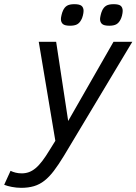

<svg xmlns="http://www.w3.org/2000/svg" viewBox="-110 -714 659 927"><path d="M-59.1 110.8Q-48.3 116.2 -34.4 119.6Q-20.5 123 -4.9 123Q13.2 123 29.5 117.2Q45.9 111.3 61.8 98.1Q77.6 85 94.2 63.2Q110.8 41.5 129.9 9.8L157.2 -34.2L77.1 -512.2H161.1L219.2 -129.9L438 -512.2H528.8L198.2 39.1Q172.4 81.5 150.1 110.8Q127.9 140.1 104.5 158.4Q81.1 176.8 54 184.8Q26.9 192.9 -7.8 192.9Q-19 192.9 -30.5 191.7Q-42 190.4 -52.7 188.5Q-63.5 186.5 -73 183.8Q-82.5 181.2 -89.8 178.2ZM293.5 -661.1Q293.5 -656.7 292.5 -650.6Q291.5 -644.5 290 -638.4Q288.6 -632.3 286.4 -627Q284.2 -621.6 282.2 -618.2Q273.9 -602.5 261.7 -596.2Q249.5 -589.8 228 -589.8Q202.6 -589.8 193.4 -598.4Q184.1 -606.9 184.1 -622.1Q184.1 -625 184.8 -630.1Q185.5 -635.3 187 -641.1Q188.5 -647 190.2 -652.8Q191.9 -658.7 194.3 -663.1Q201.2 -678.7 213.4 -686.3Q225.6 -693.8 249 -693.8Q273.9 -693.8 283.7 -685.8Q293.5 -677.7 293.5 -661.1ZM482.4 -661.1Q482.4 -656.7 481.4 -650.6Q480.5 -644.5 479 -638.4Q477.5 -632.3 475.3 -627Q473.1 -621.6 471.2 -618.2Q462.9 -602.5 450.7 -596.2Q438.5 -589.8 417.5 -589.8Q391.6 -589.8 382.3 -598.4Q373 -606.9 373 -622.1Q373 -625 373.8 -630.1Q374.5 -635.3 376 -641.1Q377.4 -647 379.2 -652.8Q380.9 -658.7 383.3 -663.1Q390.1 -678.7 402.6 -686.3Q415 -693.8 438.5 -693.8Q463.4 -693.8 472.9 -685.8Q482.4 -677.7 482.4 -661.1Z"/></svg>

Font: Clear Sans
Style: Italic
Weight: 400
Italic angle: -12°
Foundry: Intel Corporation
Version: Version 1.00